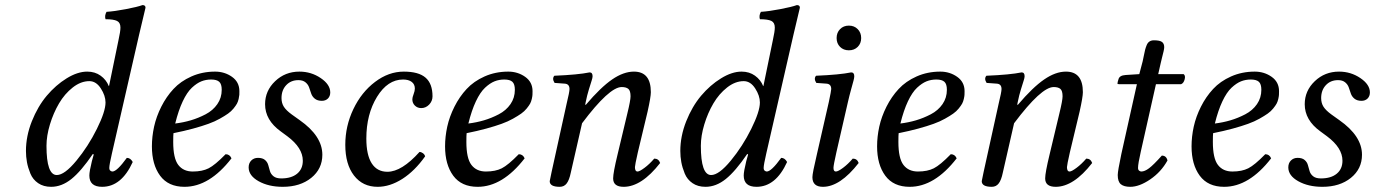

<svg xmlns="http://www.w3.org/2000/svg" viewBox="-20 -718 5357 748"><path d="M161.1 -149.9Q161.1 -36.1 201.2 -36.1Q231.4 -36.1 277.6 -92Q323.7 -147.9 357.4 -215.8Q391.1 -283.7 391.1 -318.8Q391.1 -345.2 372.8 -373.5Q354.5 -401.9 328.1 -401.9Q294.9 -401.9 263.4 -377.2Q231.9 -352.5 210 -315.2Q188 -277.8 174.6 -233.4Q161.1 -189 161.1 -149.9ZM81.1 -129.9Q81.1 -187.5 104 -245.4Q127 -303.2 162.1 -345Q197.3 -386.7 239.7 -412.8Q282.2 -439 319.8 -439Q350.1 -439 372.1 -423.1Q394 -407.2 403.8 -382.8H404.8L441.9 -563Q449.2 -595.7 449.2 -610.8Q449.2 -629.9 435.8 -636.5Q422.4 -643.1 391.1 -643.1Q386.7 -657.2 395 -671.9Q425.8 -673.8 470.5 -682.4Q515.1 -690.9 535.2 -698.2Q546.9 -698.2 546.9 -688Q540.5 -662.6 522 -583L416 -120.1Q405.8 -75.7 405.8 -64Q405.8 -56.2 409.9 -53Q414.1 -49.8 418 -49.8Q435.5 -49.8 474.1 -103Q488.3 -103 497.1 -86.9Q453.1 9.8 377.9 9.8Q328.1 9.8 328.1 -34.2Q328.1 -49.8 337.9 -89.8L345.2 -116.2L341.8 -118.2Q295.9 -50.8 258.1 -20.5Q220.2 9.8 179.2 9.8Q149.4 9.8 128.7 -4.4Q107.9 -18.6 98.4 -41.7Q88.9 -64.9 85 -86.2Q81.1 -107.4 81.1 -129.9Z M843.8 -368.2Q843.8 -390.6 834 -399.4Q824.2 -408.2 802.7 -408.2Q782.2 -408.2 764.4 -401.1Q746.6 -394 727.5 -376.2Q708.5 -358.4 691.9 -323.2Q675.3 -288.1 662.6 -236.8Q694.3 -240.7 723.4 -249.3Q752.4 -257.8 781 -272.7Q809.6 -287.6 826.7 -312.3Q843.8 -336.9 843.8 -368.2ZM655.8 -199.2Q654.8 -191.4 654.8 -165Q654.8 -101.1 674.6 -75.4Q694.3 -49.8 731 -49.8Q768.1 -49.8 792.7 -62.3Q817.4 -74.7 858.9 -117.2Q875 -117.2 881.8 -101.1Q795.9 9.8 698.7 9.8Q635.7 9.8 603.8 -33.4Q571.8 -76.7 571.8 -147.9Q571.8 -185.5 580.3 -224.6Q588.9 -263.7 608.4 -302.5Q627.9 -341.3 655.8 -371.3Q683.6 -401.4 725.8 -420.2Q768.1 -439 817.9 -439Q855 -439 883.8 -418.7Q912.6 -398.4 912.6 -362.8Q912.6 -354 912.4 -348.6Q912.1 -343.3 909.7 -332.5Q907.2 -321.8 903.1 -314.2Q898.9 -306.6 889.9 -295.4Q880.9 -284.2 868.4 -275.4Q856 -266.6 836.4 -255.6Q816.9 -244.6 792 -235.6Q767.1 -226.6 732.2 -217Q697.3 -207.5 655.8 -199.2Z M948.7 -65.9Q948.7 -82.5 959 -92.8Q969.2 -103 984.9 -103Q1002.9 -103 1012.5 -94.7Q1022 -86.4 1025.1 -74.7Q1028.3 -63 1031.7 -51.3Q1035.2 -39.6 1045.7 -31.2Q1056.2 -22.9 1075.7 -22.9Q1115.2 -22.9 1137.5 -41.3Q1159.7 -59.6 1159.7 -91.8Q1159.7 -142.1 1099.6 -187L1073.7 -206.1Q1012.7 -250 1012.7 -312Q1012.7 -364.3 1051.8 -401.6Q1090.8 -439 1146.5 -439Q1192.4 -439 1229.5 -413.8Q1266.6 -388.7 1266.6 -357.9Q1266.6 -343.3 1257.6 -334.2Q1248.5 -325.2 1233.9 -325.2Q1216.8 -325.2 1206.5 -333.5Q1196.3 -341.8 1192.4 -353.5Q1188.5 -365.2 1184.3 -377.2Q1180.2 -389.2 1169.9 -397.5Q1159.7 -405.8 1142.6 -405.8Q1113.3 -405.8 1095 -386.2Q1076.7 -366.7 1076.7 -335.9Q1076.7 -316.4 1085.9 -302Q1095.2 -287.6 1116.7 -272L1147.5 -250Q1235.8 -188 1235.8 -115.2Q1235.8 -60.1 1192.6 -25.1Q1149.4 9.8 1081.5 9.8Q1026.4 9.8 987.5 -12Q948.7 -33.7 948.7 -65.9Z M1636.2 -108.9Q1595.7 -51.8 1547.4 -21Q1499 9.8 1451.2 9.8Q1393.1 9.8 1359.1 -34.2Q1325.2 -78.1 1325.2 -153.8Q1325.2 -227.1 1356.7 -293Q1388.2 -358.9 1441.2 -398.9Q1494.1 -439 1553.2 -439Q1610.8 -439 1637.9 -415.5Q1665 -392.1 1665 -342.8Q1665 -324.2 1651.9 -310.5Q1638.7 -296.9 1621.1 -296.9Q1606.4 -296.9 1596.4 -306.6Q1586.4 -316.4 1586.4 -331.1Q1586.4 -338.4 1591.3 -351.1Q1596.2 -363.8 1596.2 -373Q1596.2 -389.6 1584 -398.9Q1571.8 -408.2 1550.3 -408.2Q1490.2 -408.2 1448.7 -340.6Q1407.2 -272.9 1407.2 -178.2Q1407.2 -114.3 1428.2 -81.5Q1449.2 -48.8 1489.3 -48.8Q1544.9 -48.8 1614.3 -126Q1621.1 -126 1627.7 -121.1Q1634.3 -116.2 1636.2 -108.9Z M1985.8 -368.2Q1985.8 -390.6 1976.1 -399.4Q1966.3 -408.2 1944.8 -408.2Q1924.3 -408.2 1906.5 -401.1Q1888.7 -394 1869.6 -376.2Q1850.6 -358.4 1834 -323.2Q1817.4 -288.1 1804.7 -236.8Q1836.4 -240.7 1865.5 -249.3Q1894.5 -257.8 1923.1 -272.7Q1951.7 -287.6 1968.8 -312.3Q1985.8 -336.9 1985.8 -368.2ZM1797.9 -199.2Q1796.9 -191.4 1796.9 -165Q1796.9 -101.1 1816.7 -75.4Q1836.4 -49.8 1873 -49.8Q1910.2 -49.8 1934.8 -62.3Q1959.5 -74.7 2001 -117.2Q2017.1 -117.2 2023.9 -101.1Q1938 9.8 1840.8 9.8Q1777.8 9.8 1745.8 -33.4Q1713.9 -76.7 1713.9 -147.9Q1713.9 -185.5 1722.4 -224.6Q1731 -263.7 1750.5 -302.5Q1770 -341.3 1797.9 -371.3Q1825.7 -401.4 1867.9 -420.2Q1910.2 -439 1960 -439Q1997.1 -439 2025.9 -418.7Q2054.7 -398.4 2054.7 -362.8Q2054.7 -354 2054.4 -348.6Q2054.2 -343.3 2051.8 -332.5Q2049.3 -321.8 2045.2 -314.2Q2041 -306.6 2032 -295.4Q2022.9 -284.2 2010.5 -275.4Q1998 -266.6 1978.5 -255.6Q1959 -244.6 1934.1 -235.6Q1909.2 -226.6 1874.3 -217Q1839.4 -207.5 1797.9 -199.2Z M2121.6 -12.2Q2121.6 -14.6 2128.9 -47.9L2187.5 -314Q2198.7 -359.9 2198.7 -371.1Q2198.7 -390.6 2180.7 -392.1L2140.6 -395Q2129.9 -411.6 2139.6 -422.9Q2232.9 -426.8 2276.9 -436Q2288.6 -436 2288.6 -420.9Q2288.6 -415 2284.9 -403.8Q2281.2 -392.6 2274.2 -369.6Q2267.1 -346.7 2261.7 -319.8L2259.8 -310.1H2262.7Q2320.3 -377.9 2364.7 -408.4Q2409.2 -439 2449.7 -439Q2515.6 -439 2515.6 -358.9Q2515.6 -340.3 2502.9 -283.2L2464.8 -124Q2453.6 -74.2 2453.6 -66.9Q2453.6 -49.8 2463.9 -49.8Q2471.7 -49.8 2491 -64.2Q2510.3 -78.6 2528.8 -100.1Q2545.9 -100.1 2551.8 -83Q2479.5 9.8 2409.7 9.8Q2368.7 9.8 2368.7 -22.9Q2368.7 -44.9 2385.7 -115.2L2423.8 -274.9Q2436.5 -326.7 2436.5 -342.8Q2436.5 -364.3 2428 -371.6Q2419.4 -378.9 2401.9 -378.9Q2353.5 -378.9 2247.6 -237.8L2203.6 -44.9Q2197.8 -16.6 2187.7 -3.4Q2177.7 9.8 2160.6 9.8Q2121.6 9.8 2121.6 -12.2Z M2710.4 -149.9Q2710.4 -36.1 2750.5 -36.1Q2780.8 -36.1 2826.9 -92Q2873 -147.9 2906.7 -215.8Q2940.4 -283.7 2940.4 -318.8Q2940.4 -345.2 2922.1 -373.5Q2903.8 -401.9 2877.4 -401.9Q2844.2 -401.9 2812.7 -377.2Q2781.2 -352.5 2759.3 -315.2Q2737.3 -277.8 2723.9 -233.4Q2710.4 -189 2710.4 -149.9ZM2630.4 -129.9Q2630.4 -187.5 2653.3 -245.4Q2676.3 -303.2 2711.4 -345Q2746.6 -386.7 2789.1 -412.8Q2831.5 -439 2869.1 -439Q2899.4 -439 2921.4 -423.1Q2943.4 -407.2 2953.1 -382.8H2954.1L2991.2 -563Q2998.5 -595.7 2998.5 -610.8Q2998.5 -629.9 2985.1 -636.5Q2971.7 -643.1 2940.4 -643.1Q2936 -657.2 2944.3 -671.9Q2975.1 -673.8 3019.8 -682.4Q3064.5 -690.9 3084.5 -698.2Q3096.2 -698.2 3096.2 -688Q3089.8 -662.6 3071.3 -583L2965.3 -120.1Q2955.1 -75.7 2955.1 -64Q2955.1 -56.2 2959.2 -53Q2963.4 -49.8 2967.3 -49.8Q2984.9 -49.8 3023.4 -103Q3037.6 -103 3046.4 -86.9Q3002.4 9.8 2927.2 9.8Q2877.4 9.8 2877.4 -34.2Q2877.4 -49.8 2887.2 -89.8L2894.5 -116.2L2891.1 -118.2Q2845.2 -50.8 2807.4 -20.5Q2769.5 9.8 2728.5 9.8Q2698.7 9.8 2678 -4.4Q2657.2 -18.6 2647.7 -41.7Q2638.2 -64.9 2634.3 -86.2Q2630.4 -107.4 2630.4 -129.9Z M3283.2 -319.8 3238.3 -124Q3227.1 -74.2 3227.1 -64Q3227.1 -49.8 3236.3 -49.8Q3245.1 -49.8 3264.4 -64.2Q3283.7 -78.6 3302.2 -100.1Q3319.3 -100.1 3325.2 -83Q3252.9 9.8 3186 9.8Q3145 9.8 3145 -27.8Q3145 -43 3162.1 -115.2L3209 -320.8Q3218.3 -364.7 3218.3 -371.1Q3218.3 -390.6 3200.2 -392.1L3160.2 -395Q3149.4 -411.6 3159.2 -422.9Q3252 -426.8 3295.9 -436Q3308.1 -436 3308.1 -420.9Q3308.1 -415 3305.2 -404.1Q3302.2 -393.1 3295.7 -369.4Q3289.1 -345.7 3283.2 -319.8ZM3252.7 -535.4Q3239.3 -548.8 3239.3 -569.8Q3239.3 -590.8 3252.7 -604.5Q3266.1 -618.2 3287.1 -618.2Q3308.1 -618.2 3321.5 -604.5Q3335 -590.8 3335 -569.8Q3335 -548.8 3321.5 -535.4Q3308.1 -522 3287.1 -522Q3266.1 -522 3252.7 -535.4Z M3668.9 -368.2Q3668.9 -390.6 3659.2 -399.4Q3649.4 -408.2 3627.9 -408.2Q3607.4 -408.2 3589.6 -401.1Q3571.8 -394 3552.7 -376.2Q3533.7 -358.4 3517.1 -323.2Q3500.5 -288.1 3487.8 -236.8Q3519.5 -240.7 3548.6 -249.3Q3577.6 -257.8 3606.2 -272.7Q3634.8 -287.6 3651.9 -312.3Q3668.9 -336.9 3668.9 -368.2ZM3481 -199.2Q3480 -191.4 3480 -165Q3480 -101.1 3499.8 -75.4Q3519.5 -49.8 3556.2 -49.8Q3593.3 -49.8 3617.9 -62.3Q3642.6 -74.7 3684.1 -117.2Q3700.2 -117.2 3707 -101.1Q3621.1 9.8 3523.9 9.8Q3460.9 9.8 3429 -33.4Q3397 -76.7 3397 -147.9Q3397 -185.5 3405.5 -224.6Q3414.1 -263.7 3433.6 -302.5Q3453.1 -341.3 3481 -371.3Q3508.8 -401.4 3551 -420.2Q3593.3 -439 3643.1 -439Q3680.2 -439 3709 -418.7Q3737.8 -398.4 3737.8 -362.8Q3737.8 -354 3737.5 -348.6Q3737.3 -343.3 3734.9 -332.5Q3732.4 -321.8 3728.3 -314.2Q3724.1 -306.6 3715.1 -295.4Q3706.1 -284.2 3693.6 -275.4Q3681.2 -266.6 3661.6 -255.6Q3642.1 -244.6 3617.2 -235.6Q3592.3 -226.6 3557.4 -217Q3522.5 -207.5 3481 -199.2Z M3804.7 -12.2Q3804.7 -14.6 3812 -47.9L3870.6 -314Q3881.8 -359.9 3881.8 -371.1Q3881.8 -390.6 3863.8 -392.1L3823.7 -395Q3813 -411.6 3822.8 -422.9Q3916 -426.8 3960 -436Q3971.7 -436 3971.7 -420.9Q3971.7 -415 3968 -403.8Q3964.4 -392.6 3957.3 -369.6Q3950.2 -346.7 3944.8 -319.8L3942.9 -310.1H3945.8Q4003.4 -377.9 4047.9 -408.4Q4092.3 -439 4132.8 -439Q4198.7 -439 4198.7 -358.9Q4198.7 -340.3 4186 -283.2L4147.9 -124Q4136.7 -74.2 4136.7 -66.9Q4136.7 -49.8 4147 -49.8Q4154.8 -49.8 4174.1 -64.2Q4193.4 -78.6 4211.9 -100.1Q4229 -100.1 4234.9 -83Q4162.6 9.8 4092.8 9.8Q4051.8 9.8 4051.8 -22.9Q4051.8 -44.9 4068.8 -115.2L4106.9 -274.9Q4119.6 -326.7 4119.6 -342.8Q4119.6 -364.3 4111.1 -371.6Q4102.5 -378.9 4085 -378.9Q4036.6 -378.9 3930.7 -237.8L3886.7 -44.9Q3880.9 -16.6 3870.8 -3.4Q3860.8 9.8 3843.8 9.8Q3804.7 9.8 3804.7 -12.2Z M4348.6 -118.2 4409.2 -390.1H4339.4Q4333.5 -390.1 4333.5 -392.1Q4333.5 -397.5 4337.4 -409.2Q4341.3 -424.3 4365.2 -425.8L4418.5 -429.2L4431.6 -479Q4433.6 -487.3 4436.3 -501.5Q4439 -515.6 4441.2 -524.2Q4443.4 -532.7 4447.3 -542.2Q4451.2 -551.8 4458.3 -556.4Q4465.3 -561 4475.6 -561Q4498.5 -561 4507.1 -554.4Q4515.6 -547.9 4515.6 -534.2Q4515.6 -528.8 4513.2 -518.3Q4510.7 -507.8 4507.3 -494.4Q4503.9 -481 4502.4 -474.1L4492.2 -429.2H4591.3Q4599.1 -423.3 4595.2 -408.7Q4591.3 -394 4581.5 -390.1H4483.4L4424.3 -127Q4413.6 -80.1 4413.6 -64Q4413.6 -56.2 4418 -53Q4422.4 -49.8 4426.3 -49.8Q4439.5 -49.8 4456.5 -62.5Q4473.6 -75.2 4506.3 -111.8Q4523.9 -111.8 4528.3 -92.8Q4503.4 -47.9 4460.9 -19Q4418.5 9.8 4383.3 9.8Q4358.9 9.8 4346.7 -0.2Q4334.5 -10.3 4334.5 -36.1Q4334.5 -51.3 4348.6 -118.2Z M4894 -368.2Q4894 -390.6 4884.3 -399.4Q4874.5 -408.2 4853 -408.2Q4832.5 -408.2 4814.7 -401.1Q4796.9 -394 4777.8 -376.2Q4758.8 -358.4 4742.2 -323.2Q4725.6 -288.1 4712.9 -236.8Q4744.6 -240.7 4773.7 -249.3Q4802.7 -257.8 4831.3 -272.7Q4859.9 -287.6 4877 -312.3Q4894 -336.9 4894 -368.2ZM4706.1 -199.2Q4705.1 -191.4 4705.1 -165Q4705.1 -101.1 4724.9 -75.4Q4744.6 -49.8 4781.2 -49.8Q4818.4 -49.8 4843 -62.3Q4867.7 -74.7 4909.2 -117.2Q4925.3 -117.2 4932.1 -101.1Q4846.2 9.8 4749 9.8Q4686 9.8 4654.1 -33.4Q4622.1 -76.7 4622.1 -147.9Q4622.1 -185.5 4630.6 -224.6Q4639.2 -263.7 4658.7 -302.5Q4678.2 -341.3 4706.1 -371.3Q4733.9 -401.4 4776.1 -420.2Q4818.4 -439 4868.2 -439Q4905.3 -439 4934.1 -418.7Q4962.9 -398.4 4962.9 -362.8Q4962.9 -354 4962.6 -348.6Q4962.4 -343.3 4960 -332.5Q4957.5 -321.8 4953.4 -314.2Q4949.2 -306.6 4940.2 -295.4Q4931.2 -284.2 4918.7 -275.4Q4906.2 -266.6 4886.7 -255.6Q4867.2 -244.6 4842.3 -235.6Q4817.4 -226.6 4782.5 -217Q4747.6 -207.5 4706.1 -199.2Z M4999 -65.9Q4999 -82.5 5009.3 -92.8Q5019.5 -103 5035.2 -103Q5053.2 -103 5062.7 -94.7Q5072.3 -86.4 5075.4 -74.7Q5078.6 -63 5082 -51.3Q5085.4 -39.6 5095.9 -31.2Q5106.4 -22.9 5126 -22.9Q5165.5 -22.9 5187.7 -41.3Q5210 -59.6 5210 -91.8Q5210 -142.1 5149.9 -187L5124 -206.1Q5063 -250 5063 -312Q5063 -364.3 5102.1 -401.6Q5141.1 -439 5196.8 -439Q5242.7 -439 5279.8 -413.8Q5316.9 -388.7 5316.9 -357.9Q5316.9 -343.3 5307.9 -334.2Q5298.8 -325.2 5284.2 -325.2Q5267.1 -325.2 5256.8 -333.5Q5246.6 -341.8 5242.7 -353.5Q5238.8 -365.2 5234.6 -377.2Q5230.5 -389.2 5220.2 -397.5Q5210 -405.8 5192.9 -405.8Q5163.6 -405.8 5145.3 -386.2Q5127 -366.7 5127 -335.9Q5127 -316.4 5136.2 -302Q5145.5 -287.6 5167 -272L5197.8 -250Q5286.1 -188 5286.1 -115.2Q5286.1 -60.1 5242.9 -25.1Q5199.7 9.8 5131.8 9.8Q5076.7 9.8 5037.8 -12Q4999 -33.7 4999 -65.9Z"/></svg>

Font: Common Serif
Style: Italic
Weight: 400
Italic angle: -12°
Designer: Philipp H. Poll, Khaled Hosny
Foundry: Stefan Peev, Context Ltd.
Version: Version 1.026